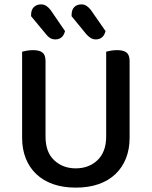

<svg xmlns="http://www.w3.org/2000/svg" viewBox="-20 -843 693 877"><path d="M572 -213Q572 -162 555.5 -120Q539 -78 507.5 -48Q476 -18 430.5 -2Q385 14 326 14Q268 14 222.5 -2Q177 -18 145.5 -48Q114 -78 97.5 -120Q81 -162 81 -213V-607Q88 -609 102 -611.5Q116 -614 131 -614Q160 -614 174 -603Q188 -592 188 -564V-219Q188 -148 227.5 -111Q267 -74 326 -74Q356 -74 381 -83.5Q406 -93 425 -111Q444 -129 454.5 -156Q465 -183 465 -219V-607Q472 -609 486 -611.5Q500 -614 515 -614Q544 -614 558 -603Q572 -592 572 -564ZM122 -769V-774Q122 -799 135 -811Q148 -823 167 -823Q182 -823 193 -815Q204 -807 212 -796L277 -701Q272 -681 260.5 -672Q249 -663 233 -663Q219 -663 208.5 -669.5Q198 -676 190 -687ZM307 -769V-774Q307 -799 319.5 -811Q332 -823 352 -823Q366 -823 377 -815Q388 -807 396 -796L462 -701Q457 -681 445.5 -672Q434 -663 418 -663Q404 -663 393.5 -670Q383 -677 374 -687Z"/></svg>

Font: Baloo Bhai 2 Medium
Style: Regular
Weight: 500
Designer: Supriya Tembe, Noopur Datye and Ek Type
Foundry: Ek Type
Version: Version 1.640;PS 1.000;hotconv 16.6.51;makeotf.lib2.5.65220;